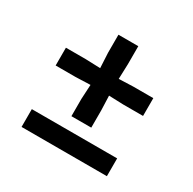

<svg xmlns="http://www.w3.org/2000/svg" viewBox="-106 -538 647 645"><g transform="rotate(30 217.5 -215.5)"><path d="M179 -115V-182L182 -238L125 -236H48V-305H125L182 -303L179 -361V-431H256V-361L254 -303L310 -305H387V-236H310L254 -238L256 -182V-115ZM52 0V-69H383V0Z"/></g></svg>

Font: Yrsa SemiBold
Style: Regular
Weight: 600
Version: Version 2.004